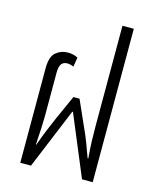

<svg xmlns="http://www.w3.org/2000/svg" viewBox="-107 -776 686 850"><g transform="rotate(15 235.5 -351.5)"><path d="M68 0V-433Q68 -487 91.5 -506.5Q115 -526 146 -526Q173 -526 192 -515L185 -472Q169 -479 156 -479Q138 -479 129 -467Q120 -455 120 -425V-241Q120 -212 118.5 -176.5Q117 -141 114 -96H116Q131 -138 143.5 -168.5Q156 -199 171 -233L220 -342H248L296 -234Q315 -193 326.5 -162.5Q338 -132 351 -96H354Q350 -141 349 -176.5Q348 -212 348 -241V-703H400V0H351L235 -278H232L117 0Z"/></g></svg>

Font: Noto Sans Thai UI ExtCond Light
Style: Regular
Weight: 300
Width: 2
Designer: Monotype Design Team
Foundry: Monotype Imaging Inc.
Version: Version 2.000; ttfautohint (v1.8.4.7-5d5b)